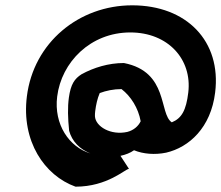

<svg xmlns="http://www.w3.org/2000/svg" viewBox="-20 -694 832 722"><path d="M509 -238C500 -219 482 -204 459 -198C397 -184 339 -218 337 -257C337 -263 337 -270 338 -276C341 -300 346 -323 355 -344C379 -353 407 -359 437 -359C472 -332 500 -288 509 -238ZM446 -457C388 -457 333 -440 287 -415C260 -398 246 -377 239 -327C234 -291 235 -250 240 -202C251 -162 280 -133 320 -117C240 -141 182 -226 195 -331C211 -460 320 -572 470 -572C612 -572 703 -471 688 -346C680 -279 663 -249 626 -234C577 -266 615 -424 446 -457ZM433 -108C452 -112 470 -119 484 -129C518 -115 562 -111 605 -120C691 -140 773 -214 789 -346C813 -539 682 -674 477 -674C277 -674 106 -534 81 -331C60 -163 147 -34 264 8C385 8 451 -59 465 -59Z"/></svg>

Font: Bluebird
Style: Obl
Weight: 400
Designer: Jasper
Foundry: Cannot Into Space Fonts
Version: Version 0.98